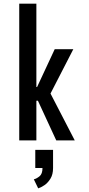

<svg xmlns="http://www.w3.org/2000/svg" viewBox="-20 -770 490 1053"><path d="M85.5 0V-750H179.5V-293H183.5L280 -500H382L257 -257L390 0H288.5L188 -217.5H179.5V0ZM173.5 151.5V52H271V151.5Q271 187 256.5 210.2Q242 233.5 222.8 246.2Q203.5 259 189.5 263L165.5 213.5Q180.5 210 196.8 196.8Q213 183.5 213 151.5Z"/></svg>

Font: Trispace Condensed
Style: Regular
Weight: 400
Width: 3
Designer: Tyler Finck
Foundry: Etcetera Type Company
Version: Version 1.210; ttfautohint (v1.8.3)